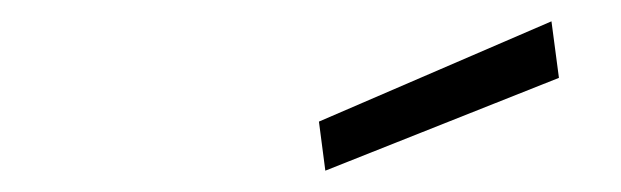

<svg xmlns="http://www.w3.org/2000/svg" viewBox="-20 -761 582 180"><path d="M504 -688 497 -741 279 -647 285 -601Z"/></svg>

Font: RazerF5 Light
Style: Italic
Weight: 300
Foundry: Razer Inc.
Version: Version 2